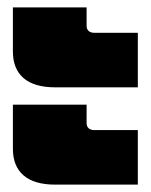

<svg xmlns="http://www.w3.org/2000/svg" viewBox="-20 -532 409 521"><path d="M15 -392V-512H215V-462Q215 -453 220.5 -448Q226 -443 236 -443H354V-295H130Q73 -295 44 -320Q15 -345 15 -392ZM15 -128V-248H215V-198Q215 -189 220.5 -184Q226 -179 236 -179H354V-31H130Q73 -31 44 -56Q15 -81 15 -128Z"/></svg>

Font: Prompt Black
Style: Regular
Weight: 900
Designer: Katatrad Team
Foundry: CadsonDemak
Version: Version 1.000